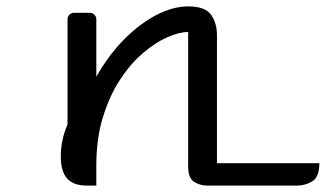

<svg xmlns="http://www.w3.org/2000/svg" viewBox="-20 -580 1018 600"><path d="M281 0H251Q210 0 190 -22Q170 -44 170 -91Q170 -118 175.5 -143Q181 -168 191 -191V-520Q191 -528 197 -534Q203 -540 211 -540H261Q269 -540 275 -534Q281 -528 281 -520V-340Q318 -406 366.5 -455.5Q415 -505 467.5 -532.5Q520 -560 568 -560Q621 -560 639.5 -534Q658 -508 658 -470V-70H978Q978 -27 956 -13.5Q934 0 908 0H628Q606 0 587 -11.5Q568 -23 568 -60V-480Q540 -480 502.5 -463.5Q465 -447 426 -413.5Q387 -380 354.5 -330Q322 -280 301.5 -213.5Q281 -147 281 -63Z"/></svg>

Font: Warnes
Style: Regular
Weight: 400
Designer: Eduardo Rodriguez Tunni
Foundry: Eduardo Rodriguez Tunni
Version: Version 1.002; ttfautohint (v1.8.4.7-5d5b);gftools[0.9.23]